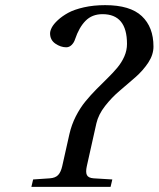

<svg xmlns="http://www.w3.org/2000/svg" viewBox="-20 -727 617 747"><path d="M102.1 0 108.9 -28.8 173.8 -33.2Q195.3 -34.7 206.1 -45.9Q216.8 -57.1 222.2 -81.1L250 -205.1Q258.3 -241.7 275.1 -274.7Q292 -307.6 312.3 -332.3Q332.5 -356.9 355.2 -379.9Q377.9 -402.8 398.9 -423.3Q419.9 -443.8 436.8 -464.1Q453.6 -484.4 463.9 -507.8Q474.1 -531.2 474.1 -556.2Q474.1 -671.9 378.9 -671.9Q338.4 -671.9 313 -646.2Q287.6 -620.6 272 -574.2Q268.1 -561.5 258.8 -552.2Q249.5 -543 237.8 -543Q216.3 -543 195.6 -557.1Q174.8 -571.3 174.8 -597.2Q174.8 -606.9 181.6 -620.1Q188.5 -633.3 205.1 -648.7Q221.7 -664.1 245.1 -677Q268.6 -689.9 306.4 -698.5Q344.2 -707 389.2 -707Q486.3 -707 531.7 -664.3Q577.1 -621.6 577.1 -545.9Q577.1 -514.2 556.9 -483.4Q536.6 -452.6 506.6 -426.3Q476.6 -399.9 445.6 -373.8Q414.6 -347.7 388.7 -314.5Q362.8 -281.2 355 -247.1L317.9 -81.1Q312.5 -57.1 318.1 -45.9Q323.7 -34.7 344.2 -33.2L417 -28.8L410.2 0Z"/></svg>

Font: Linguistics Pro
Style: Italic
Weight: 400
Italic angle: -12°
Designer: Stefan Peev, Context Ltd
Foundry: Stefan Peev, Context Ltd
Version: Version 001.000